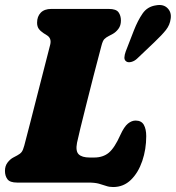

<svg xmlns="http://www.w3.org/2000/svg" viewBox="-20 -736 709 774"><path d="M335 0H49Q20 0 10 -13.5Q0 -27 0 -47Q0 -67.5 10.8 -81.2Q21.5 -95 34.5 -101.5L49.5 -109.5Q61 -115.5 67 -123Q73 -130.5 78 -149.5Q88 -187.5 101.8 -241.2Q115.5 -295 130.5 -353.5Q145.5 -412 159.2 -465.5Q173 -519 182.5 -556.5Q188.5 -581.5 169.5 -593.5L156 -602Q143 -610.5 136.2 -620Q129.5 -629.5 129.5 -644.5Q129.5 -669.5 144.2 -684.8Q159 -700 186.5 -700H418.5Q448 -700 457.8 -686.5Q467.5 -673 467.5 -653Q467.5 -633 457.2 -619.5Q447 -606 434 -599L418 -590.5Q408 -585.5 401 -578.8Q394 -572 388.5 -550Q373 -491.5 357.2 -430.5Q341.5 -369.5 327.8 -314.5Q314 -259.5 304 -218.8Q294 -178 290.5 -160.5Q284 -127 297.2 -114Q310.5 -101 341.5 -101H359.5Q395.5 -101 418.8 -120.5Q442 -140 465 -191.5Q480.5 -225.5 495.8 -237.8Q511 -250 526.5 -250Q550 -250 559.8 -232.8Q569.5 -215.5 569.5 -187Q569.5 -134 553.5 -87Q537.5 -40 507.8 -11Q478 18 436 18Q420.5 18 407.8 13.5Q395 9 378.8 4.5Q362.5 0 335 0ZM520 -614Q535.5 -653.5 554.8 -681.5Q574 -709.5 609 -714.5Q638.5 -720 655.2 -703.2Q672 -686.5 668 -660.5Q665 -635.5 649 -615.2Q633 -595 602 -565.5L532.5 -499.5Q522.5 -490 509.8 -486.5Q497 -483 489.5 -488Q481 -493.5 481.5 -504.5Q482 -515.5 487 -529Z"/></svg>

Font: Fraunces 144pt SuperSoft Black
Style: Italic
Weight: 900
Italic angle: -16°
Version: Version 1.000;[b76b70a41]